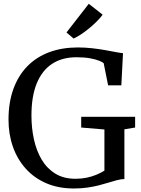

<svg xmlns="http://www.w3.org/2000/svg" viewBox="-20 -1008 763 1038"><path d="M379 11Q295.5 11 229.8 -17.5Q164 -46 118.5 -97Q73 -148 49.5 -215.5Q26 -283 26 -361Q26 -454.5 52.5 -527.2Q79 -600 128 -650Q177 -700 246.2 -725.8Q315.5 -751.5 401 -751.5Q440 -751.5 478 -747.2Q516 -743 549 -737Q582 -731 607.2 -726.2Q632.5 -721.5 645 -720.5L636 -546.5H564.5L540.5 -666.5Q534 -672.5 515.2 -680Q496.5 -687.5 466 -693Q435.5 -698.5 393.5 -698.5Q316 -698.5 261.8 -663Q207.5 -627.5 178.8 -557.5Q150 -487.5 150 -383Q150 -316 163.5 -254.5Q177 -193 205.2 -145.2Q233.5 -97.5 278.8 -69.5Q324 -41.5 388 -41.5Q420 -41.5 448 -47.2Q476 -53 499.8 -62.8Q523.5 -72.5 544.5 -85.5V-308L419 -318.5V-376.5H710.5V-318.5L652.5 -309V-40Q633.5 -39.5 612.5 -34Q591.5 -28.5 567.5 -21Q543.5 -13.5 515.2 -6.2Q487 1 453.2 6Q419.5 11 379 11ZM377.5 -800 339.5 -832.5 460 -987.5 535 -928.5Q521.5 -910.5 502.2 -891.2Q483 -872 461.2 -854.2Q439.5 -836.5 418 -822.2Q396.5 -808 378.5 -800Z"/></svg>

Font: Merriweather 20pt
Style: Regular
Weight: 400
Version: Version 2.100